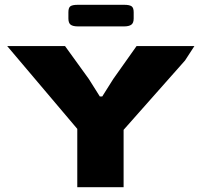

<svg xmlns="http://www.w3.org/2000/svg" viewBox="-20 -780 840 800"><path d="M302 -243 10 -588H251L350 -451L396 -378H406L452 -451L549 -588H790L751 -528L495 -239V0H302ZM265 -703V-729Q265 -748 273.5 -754Q282 -760 305 -760H497Q519 -760 528 -754Q537 -748 537 -729V-703Q537 -684 527 -677Q517 -670 497 -670H305Q284 -670 274.5 -677Q265 -684 265 -703Z"/></svg>

Font: Gold Bold
Style: Regular
Weight: 400
Designer: jaiki
Version: Version 1.000